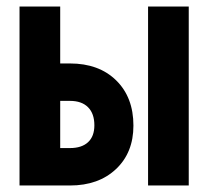

<svg xmlns="http://www.w3.org/2000/svg" viewBox="-20 -570 640 590"><path d="M40 0V-550H165V-375H195Q284 -375 337 -323Q390 -271 390 -184Q390 -101 336.5 -50.5Q283 0 195 0ZM560 0H435V-550H560ZM195 -115Q231 -115 250.5 -133Q270 -151 270 -185Q270 -221 250.5 -240.5Q231 -260 195 -260H165V-115Z"/></svg>

Font: JetBrains Mono Extra Bold
Style: Regular
Weight: 800
Monospace: yes
Designer: Philipp Nurullin, Konstantin Bulenkov
Foundry: JetBrains
Version: 2.002